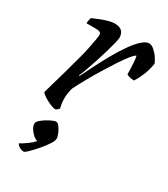

<svg xmlns="http://www.w3.org/2000/svg" viewBox="-186 -585 806 922"><g transform="rotate(30 216.5 -124.0)"><path d="M130 0Q118 0 98.5 -8.5Q79 -17 62.5 -28Q46 -39 43 -46Q47 -61 56.5 -94Q66 -127 79 -172Q92 -217 105 -267Q114 -298 120.5 -329.5Q127 -361 131 -384Q135 -407 135 -414Q135 -425 127.5 -429Q120 -433 107 -433H53Q53 -441 55 -450Q57 -459 59 -465Q75 -472 96 -480.5Q117 -489 137 -494.5Q157 -500 171 -500Q225 -500 225 -451Q225 -443 219 -418.5Q213 -394 203.5 -362Q194 -330 183 -297Q172 -264 162.5 -237.5Q153 -211 147 -199L150 -196Q167 -230 187.5 -271Q208 -312 231 -352.5Q254 -393 277.5 -426.5Q301 -460 323 -480Q345 -500 363 -500Q377 -500 393 -485.5Q409 -471 420 -453.5Q431 -436 433 -428Q428 -393 415.5 -362.5Q403 -332 388 -309Q374 -309 362.5 -312Q351 -315 346 -319Q346 -328 345.5 -347.5Q345 -367 343.5 -387Q342 -407 339 -418Q331 -416 313.5 -394.5Q296 -373 274 -339.5Q252 -306 228.5 -267.5Q205 -229 184.5 -192Q164 -155 150 -127Q141 -98 141 -67Q141 -53 143 -39.5Q145 -26 148 -15Q146 -12 141.5 -7.5Q137 -3 130 0ZM100 252Q87 252 75 244.5Q63 237 60 229Q80 218 99 204Q118 190 131 175Q120 173 107 161.5Q94 150 85.5 136Q77 122 77 109Q77 98 94.5 84Q112 70 133 59.5Q154 49 164 49Q173 49 182.5 62Q192 75 199 91.5Q206 108 206 119Q206 131 192 152.5Q178 174 158 197Q138 220 121.5 236Q105 252 100 252Z"/></g></svg>

Font: Texturina
Style: Italic
Weight: 400
Italic angle: -11°
Designer: Guillermo Torres Carreño
Foundry: Omnibus-Type
Version: Version 1.002; ttfautohint (v1.8.3)